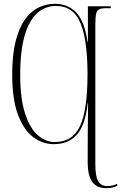

<svg xmlns="http://www.w3.org/2000/svg" viewBox="-20 -747 635 1007"><path d="M538 240Q488 240 464 207.5Q440 175 440 102V27Q440 -12 440.5 -67.5Q441 -123 442 -205H440Q427 -89 382.5 -40Q338 9 263 9Q202 9 152.5 -29Q103 -67 73.5 -147.5Q44 -228 44 -356Q44 -460 62 -531Q80 -602 111 -645Q142 -688 182.5 -707.5Q223 -727 267 -727Q337 -727 380.5 -680.5Q424 -634 439 -527H441V-714H561V-704H536Q512 -704 500 -698Q488 -692 484 -674Q480 -656 480 -618V114Q480 178 495 203.5Q510 229 543 229Q570 229 595 217V227Q573 240 538 240ZM267 -2Q361 -2 400 -86.5Q439 -171 439 -358Q439 -536 402 -626Q365 -716 272 -716Q236 -716 202.5 -698Q169 -680 142.5 -638.5Q116 -597 101 -527.5Q86 -458 86 -355Q86 -231 111 -153Q136 -75 177.5 -38.5Q219 -2 267 -2Z"/></svg>

Font: Noto Serif Display ExtraCondensed ExtraLight
Style: Regular
Weight: 200
Width: 2
Designer: Monotype Design Team
Foundry: Monotype Imaging Inc.
Version: Version 2.009